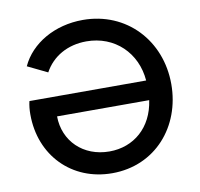

<svg xmlns="http://www.w3.org/2000/svg" viewBox="-84 -846 987 946"><g transform="rotate(-10 410.0 -372.5)"><path d="M403 12C619 12 765 -158 765 -370C765 -589 608 -757 390 -757C249 -757 128 -687 79 -580L178 -532C218 -606 295 -650 389 -650C531 -650 635 -549 646 -409H62C57 -387 55 -367 55 -343C55 -137 201 12 403 12ZM183 -311H644C625 -177 530 -96 408 -96C277 -96 184 -187 183 -311Z"/></g></svg>

Font: Mluvka SemiBold
Style: Regular
Weight: 600
Designer: Modified by Jiří Krblich, Original typeface by Gumpita Rahayu
Foundry: Gumpita Rahayu & Jiří Krblich
Version: Version 2.000;Glyphs 3.1.1 (3134)